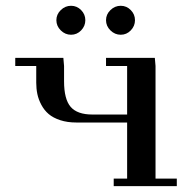

<svg xmlns="http://www.w3.org/2000/svg" viewBox="-20 -637 645 657"><path d="M32.2 -411.1V-439H196.8L199.2 -411.1V-358.9Q199.2 -297.4 221.9 -271.2Q244.6 -245.1 295.9 -245.1H415V-411.1H342.8V-439H509.8L512.2 -411.1V-25.9H585V0H369.1V-25.9H415V-217.8H241.2Q210.4 -217.8 186 -225.8Q161.6 -233.9 146.5 -246.8Q131.3 -259.8 121.6 -278.1Q111.8 -296.4 107.9 -314.9Q104 -333.5 104 -354V-411.1ZM188 -533Q172.9 -547.9 172.9 -567.9Q172.9 -587.9 188 -602.5Q203.1 -617.2 223.1 -617.2Q243.2 -617.2 257.6 -602.5Q272 -587.9 272 -567.9Q272 -547.9 257.6 -533Q243.2 -518.1 223.1 -518.1Q203.1 -518.1 188 -533ZM357.9 -533Q342.8 -547.9 342.8 -567.9Q342.8 -587.9 357.9 -602.5Q373 -617.2 393.1 -617.2Q413.1 -617.2 427.5 -602.5Q441.9 -587.9 441.9 -567.9Q441.9 -547.9 427.5 -533Q413.1 -518.1 393.1 -518.1Q373 -518.1 357.9 -533Z"/></svg>

Font: Dehuti
Style: Bold
Weight: 700
Version: Version 1.2